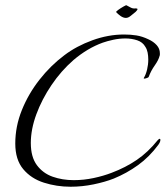

<svg xmlns="http://www.w3.org/2000/svg" viewBox="-20 -680 629 729"><path d="M248 29Q195 29 146.5 13.5Q98 -2 68 -38Q38 -74 38 -135Q38 -200 63 -262Q88 -324 130 -377.5Q172 -431 224 -470Q270 -505 330.5 -527Q391 -549 451 -549Q476 -549 498 -545.5Q520 -542 543 -531Q563 -522 575 -508.5Q587 -495 587 -478Q587 -476 587 -473Q587 -470 586 -468Q582 -452 567.5 -431.5Q553 -411 545 -389Q544 -385 534 -382.5Q524 -380 526 -384Q534 -397 538.5 -416Q543 -435 543 -454Q543 -468 540.5 -480.5Q538 -493 532 -502Q522 -520 501 -527Q480 -534 456 -534Q433 -534 410 -529Q387 -524 370 -518Q312 -497 259 -452Q212 -411 175.5 -357Q139 -303 118 -246Q97 -189 97 -137Q97 -84 120 -53Q143 -22 180 -9Q217 4 260 4Q298 4 335.5 -4Q373 -12 404 -24Q457 -44 499.5 -73Q542 -102 579 -148Q584 -153 586 -153Q589 -153 589 -149Q589 -141 581 -130Q547 -84 504 -53Q461 -22 412 -2Q379 11 335.5 20Q292 29 248 29ZM458 -612Q448 -612 437.5 -619.5Q427 -627 421 -634Q420 -636 429 -642.5Q438 -649 448.5 -655Q459 -661 460 -660Q468 -656 476 -651.5Q484 -647 493 -648H497Q502 -648 502 -645Q502 -642 495 -635Q486 -628 476.5 -620Q467 -612 458 -612Z"/></svg>

Font: Italianno
Style: Regular
Weight: 400
Designer: Robert E. Leuschke
Foundry: Robert E. Leuschke
Version: Version 1.100; ttfautohint (v1.8.3)